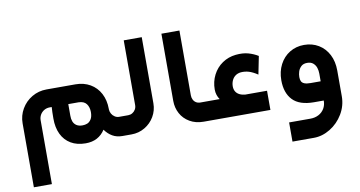

<svg xmlns="http://www.w3.org/2000/svg" viewBox="-83 -869 2491 1330"><g transform="rotate(-10 1162.5 -204.0)"><path d="M736 -134.9H723.5Q707.6 -134.9 693.6 -143.8Q679.6 -152.6 671.3 -167.3Q663 -182 662.5 -198.6Q662.6 -199.8 662.6 -201.9Q662.4 -262.8 637.7 -309.9Q613 -356.9 568 -383Q522.9 -409.1 464.7 -409.1H260.9Q205.2 -409.1 158.4 -381.7Q111.7 -354.3 84.5 -307.7Q57.2 -261.2 57.2 -205.9V243.2H184V-205.9Q184 -226.6 194.1 -244.4Q204.3 -262.1 222 -272.5Q239.7 -282.8 260.9 -282.8H275.4Q273 -250.1 273 -202.3Q272.6 -139 295 -92.3Q317.3 -45.6 360.5 -19.9Q403.6 5.7 464.3 5.7Q510.9 5.7 544.7 -12.5Q578.6 -30.7 601.3 -65.8Q623.7 -34.6 653.6 -17.3Q683.5 0 723.5 0H736ZM536.7 -201.9Q536.7 -169.3 525 -151.1Q513.3 -133 497.6 -126.8Q481.9 -120.6 464.3 -120.6Q438.2 -120.6 422 -131.2Q405.7 -141.8 398.6 -160.1Q391.6 -178.4 392 -201.5V-282.8H464.3Q502.4 -282 519.5 -259.2Q536.5 -236.5 536.7 -201.9Z M736.1 0H787.3Q838.1 0 880.8 -25.2Q923.6 -50.4 948.6 -93.1Q973.6 -135.9 973.6 -186.3V-651.1H846.9V-195.3Q846.9 -178.7 838.8 -164.9Q830.7 -151.1 817.1 -143Q803.5 -134.9 787.3 -134.9H736.1Q717.4 -118.5 710.7 -93Q703.9 -67.4 710.7 -41.9Q717.4 -16.4 736.1 0Z M1339 -134.9H1294.8Q1278.1 -134.9 1265.3 -142.8Q1252.4 -150.7 1245.5 -164.7Q1238.6 -178.7 1238.6 -195.3V-651.1H1111.9V-178.6Q1111.9 -130.1 1133.8 -89.4Q1155.6 -48.8 1197.3 -24.4Q1238.9 0 1294.8 0H1339Z M1339 0H1763.9V-134.9H1608.9Q1585.6 -137.6 1569 -146.5Q1552.5 -155.4 1543.9 -170.5Q1535.3 -185.6 1535.3 -205.8Q1535.3 -227.3 1543.6 -246.4Q1551.9 -265.5 1568 -277.6Q1584.1 -289.7 1607 -292.1Q1636 -294.4 1663.2 -286.2Q1690.3 -278 1724.5 -255.5L1749.8 -382.2Q1718.8 -401.5 1681.1 -412.1Q1643.4 -422.7 1593.3 -417.6Q1540.6 -412.1 1498.4 -383.4Q1456.2 -354.6 1432.4 -308.1Q1408.5 -261.5 1408.5 -205.8Q1408.5 -186 1414.4 -167.7Q1420.3 -149.4 1430.9 -134.9H1339Q1320.4 -118.5 1313.7 -93Q1306.9 -67.4 1313.7 -41.9Q1320.4 -16.4 1339 0Z M2070.6 -134.9Q2042.2 -134.9 2026.8 -141.4Q2011.4 -147.9 2006 -159.5Q2000.5 -171.2 2000.5 -189Q2000.5 -208.4 2006.7 -228Q2012.9 -247.5 2028.3 -262.2Q2043.7 -276.8 2070.6 -276.8Q2097.6 -276.8 2113.1 -263.1Q2128.7 -249.3 2134.9 -229.8Q2141.1 -210.2 2141.1 -189V-134.9ZM2267.3 -189Q2267.3 -252.1 2242.4 -300.6Q2217.4 -349 2172.8 -376.1Q2128.1 -403.1 2070.6 -403.1Q2014.3 -403.1 1969.5 -375.6Q1924.7 -348.2 1899.2 -299.2Q1873.8 -250.3 1873.8 -189Q1873.8 -99.6 1921.4 -49.8Q1969 0 2070.6 0H2139.1Q2139.1 32 2124.6 56.4Q2110.2 80.8 2084.5 94.3Q2058.8 107.8 2026.6 107.8H1876.4V242.7H2026.6Q2086.8 242.7 2142.5 208.6Q2198.2 174.5 2232.8 116.9Q2267.3 59.3 2267.3 -7.6Z"/></g></svg>

Font: Arad-VF Thin Dots1
Style: Regular
Weight: 100
Designer: Mohammad Darvishi
Version: Version 1.000;August 30, 2024;FontCreator 15.0.0.2992 64-bit